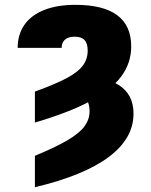

<svg xmlns="http://www.w3.org/2000/svg" viewBox="-20 -573 635 806"><path d="M126.5 -58.6V-188.5Q210.4 -218.8 258.8 -244.4Q307.1 -270 327.6 -297.6Q348.1 -325.2 348.1 -360.4Q348.1 -390.6 335 -404.8Q321.8 -418.9 293.5 -418.9Q275.9 -418.9 263.7 -413.3Q251.5 -407.7 245.1 -397.5Q238.8 -387.2 238.8 -372.1H54.2Q54.2 -428.7 82.8 -469.2Q111.3 -509.8 165.8 -531.2Q220.2 -552.7 296.4 -552.7Q413.6 -552.7 472.2 -509Q530.8 -465.3 530.8 -377.9Q530.8 -308.1 488.5 -251.5Q446.3 -194.8 357.2 -147.5Q268.1 -100.1 126.5 -58.6ZM284.7 -175.8 300.3 -246.1Q416.5 -254.9 478.5 -216.1Q540.5 -177.2 540.5 -95.7Q540.5 8.3 436.3 86.2Q332 164.1 126.5 212.9V81.1Q214.8 44.4 264.6 14.9Q314.5 -14.6 335.2 -43.5Q356 -72.3 356 -105.5Q356 -145 335.4 -163.8Q314.9 -182.6 284.7 -175.8Z"/></svg>

Font: Inter 20pt Black
Style: Regular
Weight: 900
Version: Version 4.001;git-66647c0bb